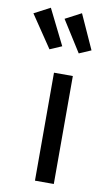

<svg xmlns="http://www.w3.org/2000/svg" viewBox="-148 -878 517 923"><g transform="rotate(10 110.5 -416.0)"><path d="M184 0H92V-527H184ZM109 -659 51 -634 -55 -791 23 -832ZM251 -664 193 -639 97 -791 175 -832Z"/></g></svg>

Font: Fira GO
Style: Regular
Weight: 400
Designer: Carrois Corporate
Foundry: Carrois Corporate GbR
Version: Version 0.300